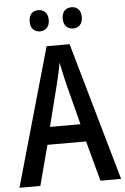

<svg xmlns="http://www.w3.org/2000/svg" viewBox="-60 -1013 646 990"><g transform="rotate(-5 263.0 -518.0)"><path d="M127 -915C127 -878 148 -860 176 -860C204 -860 226 -879 226 -915C226 -952 204 -970 176 -970C148 -970 127 -953 127 -915ZM298 -915C298 -879 319 -860 348 -860C376 -860 397 -879 397 -915C397 -952 376 -970 348 -970C320 -970 298 -953 298 -915ZM419 -66H526L322 -781H203L0 -66H108L163 -274H363ZM286 -582 342 -365H184L239 -583C246 -613 257 -658 262 -691C268 -660 278 -617 286 -582Z"/></g></svg>

Font: Noto Sans Malayalam UI Condensed Medium
Style: Regular
Weight: 500
Width: 3
Designer: Jelle Bosma - Monotype Design Team
Foundry: Monotype Imaging Inc.
Version: Version 2.104